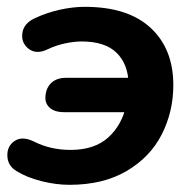

<svg xmlns="http://www.w3.org/2000/svg" viewBox="-20 -520 559 551"><path d="M26.9 -29.3Q2 -44.5 1.1 -72.7Q0.2 -100.8 21.8 -115.4Q43.5 -130 76.6 -114.2Q123.9 -89.8 182.6 -89.8Q251.1 -89.8 290.5 -125.4Q329.9 -161 342.3 -218.3L350.7 -198.1H164.1Q136.4 -198.1 122.2 -211.2Q108 -224.4 110.6 -245.8Q113.2 -269.9 128.5 -283.3Q143.9 -296.7 169.9 -296.7H360.3L349.1 -278.7Q347.9 -335.7 314.7 -368.4Q281.5 -401 214.4 -401Q192.2 -401 165.6 -395.2Q139.1 -389.4 117.7 -378.9Q85 -362.9 62.8 -379.5Q40.5 -396.2 44.1 -424.4Q47.6 -452.7 79.9 -467.7Q112.9 -483.3 150.9 -491.9Q188.8 -500.4 223.6 -500.4Q346.9 -500.4 412.2 -440.1Q477.4 -379.8 477.4 -275.8Q477.4 -199.6 444.2 -134.3Q411 -69 343.5 -29.3Q276.1 10.4 179.4 10.4Q140.6 10.4 98.7 -0.2Q56.7 -10.7 26.9 -29.3Z"/></svg>

Font: SN Pro Thin
Style: Italic
Weight: 200
Italic angle: -9°
Designer: Tobias Whetton
Foundry: Supernotes
Version: Version 1.003;Glyphs 3.3 (3324)